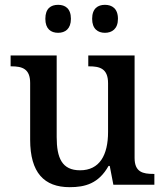

<svg xmlns="http://www.w3.org/2000/svg" viewBox="-20 -766 684 796"><path d="M415 -630C444 -630 469 -646 469 -688C469 -731 444 -746 415 -746C386 -746 362 -731 362 -688C362 -646 386 -630 415 -630ZM221 -630C250 -630 274 -646 274 -688C274 -731 250 -746 221 -746C191 -746 168 -731 168 -688C168 -646 191 -630 221 -630ZM269 10C333 10 389 -5 430 -78H435L450 0H620V-45H616C573 -45 538 -52 538 -111V-536H346V-491H349C392 -491 428 -483 428 -421V-219C428 -123 393 -60 312 -60C237 -60 215 -111 215 -198V-536H24V-491H27C72 -491 105 -481 105 -422V-187C105 -50 163 10 269 10Z"/></svg>

Font: Noto Serif Yezidi Medium
Style: Regular
Weight: 500
Designer: Dalton Maag Ltd
Foundry: Dalton Maag Ltd
Version: Version 1.001